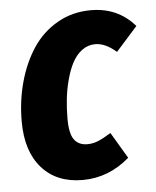

<svg xmlns="http://www.w3.org/2000/svg" viewBox="-45 -587 523 644"><g transform="rotate(-5 216.0 -265.5)"><path d="M284.2 -547.9Q375 -547.9 432.1 -481.9L359.9 -400.9Q323.2 -433.1 289.1 -433.1Q264.2 -433.1 244.1 -418Q224.1 -402.8 211.4 -378.4Q198.7 -354 190.2 -321.5Q181.6 -289.1 178.2 -256.8Q174.8 -224.6 174.8 -191.9Q174.8 -141.6 189.9 -121.3Q205.1 -101.1 233.9 -101.1Q252.4 -101.1 270.3 -108.4Q288.1 -115.7 314 -131.8L366.2 -43.9Q295.9 17.1 208 17.1Q120.6 17.1 70.8 -39.3Q21 -95.7 21 -195.8Q21 -266.1 38.6 -329.3Q56.2 -392.6 88.6 -441.4Q121.1 -490.2 171.6 -519Q222.2 -547.9 284.2 -547.9Z"/></g></svg>

Font: Fira Sans Compressed
Style: Bold Italic
Weight: 700
Width: 3
Italic angle: -8°
Designer: Carrois Corporate & Edenspiekermann AG
Foundry: Carrois Corporate GbR & Edenspiekermann AG
Version: Version 4.203;PS 004.203;hotconv 1.0.88;makeotf.lib2.5.64775